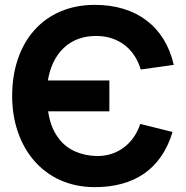

<svg xmlns="http://www.w3.org/2000/svg" viewBox="-20 -755 765 790"><path d="M370 15C532 15 644 -59 690 -212L557 -245C532 -168 467 -112 379 -113C317 -114 257 -137 222 -185C197 -217 184 -256 178 -297H430V-424H177C195 -534 265 -609 379 -607C469 -606 535 -552 559 -469L695 -488C659 -645 542 -735 370 -735C161 -735 30 -583 30 -360C30 -150 158 15 370 15Z"/></svg>

Font: Manrope ExtraBold
Style: Regular
Weight: 800
Designer: Mikhail Sharanda
Foundry: Mikhail Sharanda
Version: Version 4.505